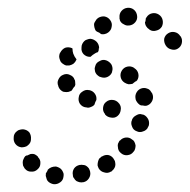

<svg xmlns="http://www.w3.org/2000/svg" viewBox="-20 -481 485 490"><path d="M111 -54Q106 -52 102 -48Q102 -47 101 -45Q99 -42 98 -40Q97 -39 97 -38Q97 -37 97 -36Q96 -32 98 -28Q99 -23 101 -20Q104 -16 108 -14Q112 -12 116 -11H117Q126 -10 134 -16Q141 -21 142 -30Q143 -35 142 -39Q140 -44 138 -47Q135 -51 131 -53Q127 -55 123 -56H122Q116 -56 111 -54ZM183 -60Q174 -58 169 -51Q164 -43 166 -34Q166 -29 169 -26Q171 -22 175 -19Q179 -17 183 -16Q188 -15 192 -16H193Q202 -18 207 -26Q212 -34 210 -43Q209 -47 207 -51Q204 -55 201 -57Q197 -60 192 -60Q188 -61 184 -60ZM233 -76Q231 -72 230 -68Q229 -64 229 -59Q230 -55 232 -51Q237 -43 246 -41Q255 -38 263 -43H264Q267 -46 270 -49Q273 -53 274 -57Q275 -62 274 -66Q274 -70 271 -74Q267 -82 258 -85Q249 -87 241 -82H240Q236 -79 233 -76ZM69 -87Q64 -89 58 -88Q54 -86 49 -84Q48 -84 47 -84Q46 -84 46 -83Q46 -83 45 -83Q42 -80 40 -75Q38 -71 38 -67Q38 -63 39 -58Q41 -54 43 -51L44 -50Q50 -43 59 -43Q69 -42 76 -49Q83 -55 83 -64Q84 -73 77 -80V-81Q73 -85 69 -87ZM281 -114Q280 -109 281 -105Q281 -101 283 -97Q285 -93 289 -90Q296 -84 305 -85Q315 -86 320 -93L321 -94Q324 -97 325 -102Q326 -106 326 -110Q325 -115 323 -119Q321 -123 317 -125Q310 -131 301 -130Q292 -129 286 -122H285Q283 -118 281 -114ZM55 -143Q49 -150 39 -151Q35 -151 31 -150Q26 -149 23 -146Q19 -143 17 -139Q15 -135 15 -131V-130Q14 -121 19 -114Q25 -106 35 -105Q39 -105 43 -106Q48 -107 51 -110Q55 -113 57 -117Q59 -121 59 -125V-126Q60 -135 55 -143ZM317 -158Q320 -149 329 -146Q333 -144 337 -144Q342 -144 346 -146Q350 -147 353 -150Q357 -153 358 -158H359Q362 -167 359 -175Q355 -184 347 -188Q343 -189 338 -190Q334 -190 330 -188Q326 -186 322 -183Q319 -180 317 -176V-175Q313 -167 317 -158ZM263 -181Q273 -179 280 -185Q287 -191 288 -200Q290 -209 284 -217Q283 -217 283 -218Q277 -225 268 -226Q258 -227 251 -221Q244 -216 243 -206Q242 -197 248 -190Q248 -189 248 -189Q254 -182 263 -181ZM200 -207H199Q190 -208 184 -216Q179 -224 181 -233Q182 -242 190 -247Q198 -253 207 -251H208Q217 -249 222 -242Q227 -235 226 -227Q226 -226 226 -226Q223 -221 221 -214Q218 -210 212 -208Q206 -205 200 -207ZM351 -211Q352 -211 353 -211Q362 -213 367 -221Q372 -229 370 -238Q369 -243 366 -246Q364 -250 360 -253Q356 -255 352 -256Q348 -257 343 -256Q334 -254 329 -246Q324 -238 326 -229V-228Q327 -224 330 -220Q332 -217 336 -214Q337 -213 338 -213Q339 -212 340 -212Q345 -212 349 -211Q350 -211 351 -211ZM150 -246Q146 -246 141 -247Q137 -249 134 -252Q131 -255 129 -260Q129 -260 129 -261Q125 -270 129 -278Q133 -287 141 -290Q145 -292 150 -292Q154 -292 158 -290Q163 -288 166 -285Q169 -282 170 -278Q171 -277 171 -277Q172 -273 172 -269Q173 -265 171 -261Q167 -257 165 -253Q164 -251 163 -250Q162 -249 161 -249Q160 -248 159 -248Q155 -246 150 -246ZM298 -270Q290 -275 288 -284Q286 -293 291 -301Q296 -309 305 -311Q314 -313 322 -308L323 -307Q331 -302 333 -293Q335 -284 330 -276Q329 -276 329 -275Q328 -274 328 -274Q325 -273 323 -271Q320 -269 318 -267Q313 -266 308 -266Q303 -267 298 -270ZM238 -284Q233 -285 230 -288Q226 -291 224 -295Q222 -299 222 -303Q221 -307 223 -312Q225 -321 234 -325Q242 -330 251 -327Q259 -324 264 -317Q268 -310 267 -302Q266 -300 266 -297Q266 -297 266 -297Q263 -289 255 -285Q247 -281 238 -284ZM175 -328 174 -327Q172 -322 167 -318Q162 -315 157 -314Q153 -314 149 -314Q149 -314 148 -314Q147 -315 146 -315Q145 -315 144 -316Q140 -318 137 -321Q134 -324 133 -328Q131 -333 131 -337Q131 -341 133 -346L134 -347Q138 -355 146 -359Q155 -362 164 -358Q164 -358 164 -358Q165 -357 165 -357Q165 -350 167 -344Q170 -336 175 -330Q175 -329 175 -329Q175 -329 175 -328ZM193 -343Q187 -350 188 -359V-360Q188 -365 190 -369Q192 -373 195 -376Q198 -379 202 -380Q207 -382 211 -382Q220 -381 227 -374Q233 -367 233 -358L232 -357Q232 -355 232 -353Q231 -350 230 -348Q226 -347 223 -345Q216 -341 211 -336Q211 -336 210 -336Q210 -336 209 -336Q200 -336 193 -343ZM426 -399Q417 -401 409 -396Q401 -391 399 -382Q398 -373 403 -365Q403 -365 403 -365Q408 -357 417 -355Q426 -352 434 -357Q442 -362 444 -371Q446 -381 441 -388Q441 -389 440 -389Q435 -397 426 -399ZM221 -411Q220 -415 220 -420Q221 -424 224 -428Q226 -432 229 -434L230 -435Q238 -440 247 -439Q256 -437 261 -430Q267 -422 265 -413Q264 -404 256 -398Q252 -395 247 -394Q243 -393 238 -394Q234 -398 228 -400Q227 -401 226 -401Q226 -402 225 -402Q225 -403 224 -403Q222 -407 221 -411ZM368 -447Q377 -449 385 -444Q393 -439 395 -430Q397 -421 393 -413Q388 -405 379 -403Q370 -400 362 -405L361 -406Q356 -409 353 -414Q350 -419 350 -425Q351 -425 351 -426Q352 -430 352 -434Q353 -435 353 -435Q353 -436 354 -437Q359 -445 368 -447ZM290 -453Q296 -460 305 -461Q315 -462 322 -456Q329 -450 330 -440Q331 -431 325 -424Q319 -417 310 -416H309Q302 -415 296 -419Q289 -422 286 -429Q286 -431 285 -433Q285 -434 285 -435Q285 -436 285 -436Q284 -446 290 -453Z"/></svg>

Font: FRB American Cursive Dotted Extrabold
Style: Bold Italic
Weight: 800
Italic angle: -25°
Version: Version 2.0;Modular Font Editor K font №1